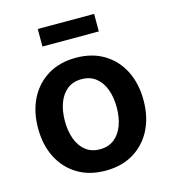

<svg xmlns="http://www.w3.org/2000/svg" viewBox="-110 -818 823 919"><g transform="rotate(-15 301.5 -358.5)"><path d="M301.3 11.2Q221.7 11.2 163.1 -23.9Q104.5 -59.1 72.3 -121.8Q40 -184.6 40 -267.6Q40 -351.6 72.3 -414.6Q104.5 -477.5 163.1 -512.7Q221.7 -547.9 301.3 -547.9Q380.9 -547.9 439.5 -512.7Q498 -477.5 530.3 -414.6Q562.5 -351.6 562.5 -267.6Q562.5 -184.6 530.3 -121.8Q498 -59.1 439.5 -23.9Q380.9 11.2 301.3 11.2ZM301.3 -94.7Q343.3 -94.7 372.1 -117.4Q400.9 -140.1 415.3 -179.4Q429.7 -218.8 429.7 -268.1Q429.7 -317.9 415.3 -357.2Q400.9 -396.5 372.1 -419.2Q343.3 -441.9 301.3 -441.9Q258.8 -441.9 230.2 -419.2Q201.7 -396.5 187.3 -357.4Q172.9 -318.4 172.9 -268.1Q172.9 -218.8 187.3 -179.4Q201.7 -140.1 230.2 -117.4Q258.8 -94.7 301.3 -94.7ZM440.9 -728V-641.1H161.6V-728Z"/></g></svg>

Font: V-Inter
Style: SemiBold-600
Weight: 600
Designer: Rasmus Andersson
Foundry: rsms
Version: Version 4.000;git-4146feb